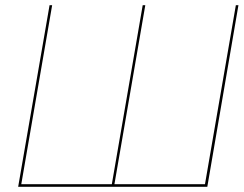

<svg xmlns="http://www.w3.org/2000/svg" viewBox="-20 -720 939 740"><path d="M889 -700H899L779 0H50L171 -700H181L62 -10H411L530 -700H540L421 -10H770Z"/></svg>

Font: Jost Thin
Style: Italic
Weight: 200
Italic angle: -5°
Version: Version 3.710